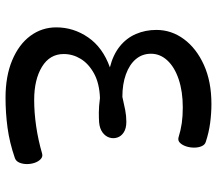

<svg xmlns="http://www.w3.org/2000/svg" viewBox="-64 -688 766 677"><g transform="rotate(90 318.5 -349.0)"><path d="M324 14Q248 14 192 -9.5Q136 -33 106 -73.5Q76 -114 76 -165Q76 -226 111.5 -277.5Q147 -329 217 -354Q173 -365 143.5 -388.5Q114 -412 99.5 -445.5Q85 -479 85 -518Q85 -571 117.5 -615Q150 -659 208.5 -685.5Q267 -712 346 -712Q379 -712 413 -707.5Q447 -703 480 -692Q490 -689 495 -677.5Q500 -666 500 -651Q500 -636 495.5 -622.5Q491 -609 483 -601Q475 -593 464 -596Q438 -604 413.5 -607.5Q389 -611 358 -611Q302 -611 259 -596.5Q216 -582 192.5 -556.5Q169 -531 169 -499Q169 -468 188 -445.5Q207 -423 241.5 -410.5Q276 -398 321 -398Q347 -404 367.5 -408Q388 -412 409 -412Q432 -412 446 -403Q460 -394 464.5 -380Q469 -366 464.5 -352Q460 -338 446.5 -328Q433 -318 411 -316Q398 -315 376.5 -315Q355 -315 325 -319Q273 -317 238.5 -298Q204 -279 187 -251Q170 -223 170 -191Q170 -142 215 -114.5Q260 -87 332 -87Q376 -87 424.5 -94Q473 -101 521 -115Q532 -118 540.5 -110Q549 -102 553.5 -89Q558 -76 558 -61.5Q558 -47 553 -35Q548 -23 537 -19Q482 0 429.5 7Q377 14 324 14Z"/></g></svg>

Font: Playpen Sans Arabic
Style: Regular
Weight: 400
Designer: Azza Alameddine, Laura Meseguer, Veronika Burian, José Scaglione
Foundry: TypeTogether
Version: Version 2.000